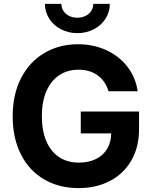

<svg xmlns="http://www.w3.org/2000/svg" viewBox="-20 -967 790 997"><path d="M45.9 -362.8Q45.9 -478 90.1 -562.7Q134.3 -647.5 211.4 -692.4Q288.6 -737.3 384.8 -737.3Q465.3 -737.3 532.5 -706.3Q599.6 -675.3 642.1 -619.9Q684.6 -564.5 694.8 -493.2H543.5Q527.8 -545.9 487.5 -575.4Q447.3 -605 387.2 -605Q330.6 -605 287.8 -576.7Q245.1 -548.3 221.2 -494.1Q197.3 -439.9 197.3 -364.3Q197.3 -288.1 220.7 -233.6Q244.1 -179.2 287.4 -150.9Q330.6 -122.6 389.2 -122.6Q440.9 -122.6 479 -141.6Q517.1 -160.6 537.4 -195.8Q557.6 -231 557.6 -278.8L588.9 -274.4H399.4V-387.7H702.1V-296.9Q702.1 -203.1 662.1 -133.8Q622.1 -64.5 550.8 -27.3Q479.5 9.8 388.2 9.8Q286.6 9.8 209 -35.6Q131.3 -81.1 88.6 -165.3Q45.9 -249.5 45.9 -362.8ZM213.4 -946.8H298.8Q298.8 -926.8 309.6 -910.2Q320.3 -893.6 339.2 -884.3Q358.2 -875 381.8 -875Q404.8 -875 423.8 -884.3Q442.9 -893.6 453.6 -910.2Q464.4 -926.8 464.4 -946.8H550.3Q550.3 -905 528.1 -870.2Q505.9 -835.4 467.3 -815.2Q428.7 -794.9 381.8 -794.9Q335 -794.9 296.4 -815.2Q257.8 -835.4 235.6 -870.2Q213.4 -905 213.4 -946.8Z"/></svg>

Font: Inter RS Variable
Style: Regular
Weight: 400
Designer: Rasmus Andersson (customised by Maria Ramos and Noel Pretorius)
Foundry: rsms
Version: Version 3.001;Glyphs 3.2.3 (3260)